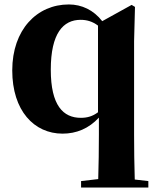

<svg xmlns="http://www.w3.org/2000/svg" viewBox="-20 -583 697 862"><path d="M420 259H646V230L585 223C583 156 582 89 582 22V-398L586 -552L571 -561L439 -488C400 -538 347 -563 289 -563C146 -563 35 -450 35 -267C35 -86 133 17 261 17C323 17 379 -6 424 -55V22C424 88 423 155 421 221L344 230V259ZM420 -79C396 -61 372 -54 343 -54C264 -54 208 -109 208 -270C208 -434 264 -494 342 -494C369 -494 395 -487 420 -468Z"/></svg>

Font: Noto Serif SC Black
Style: Regular
Weight: 900
Designer: Ryoko NISHIZUKA 西塚涼子 (kana & ideographs); Frank Grießhammer (Latin, Greek & Cyrillic); Wenlong ZHANG 张文龙 (bopomofo); San
Foundry: Adobe
Version: Version 2.001;hotconv 1.1.0;makeotfexe 2.6.0